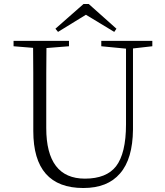

<svg xmlns="http://www.w3.org/2000/svg" viewBox="-20 -928 828 963"><path d="M398 15C479 15 540 -9 582 -58C625 -107 646 -181 647 -278V-685L744 -696V-723H488V-696L612 -684V-304C612 -207 595 -137 562 -94C530 -53 478 -32 406 -32C277 -32 212 -117 212 -286V-387C212 -522 212 -622 213 -687L326 -696V-723H48V-696L146 -688C147 -622 147 -522 147 -387V-271C147 -80 231 15 398 15ZM411 -854 553 -768 564 -784 425 -908H399L258 -784L271 -768Z"/></svg>

Font: AllPunType ExtraLight
Style: Regular
Weight: 280
Version: 1.0